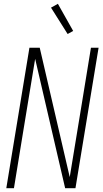

<svg xmlns="http://www.w3.org/2000/svg" viewBox="-20 -985 540 1005"><path d="M13 0 134 -735H188L345 -58Q361 -154 376.5 -249.5Q392 -345 408 -441L456 -735H496L375 0H321L164 -677Q148 -581 132.5 -485.5Q117 -390 101 -294L53 0ZM334 -807 247 -945 283 -965 363 -823Z"/></svg>

Font: Iosevka Extralight Oblique
Style: Regular
Weight: 200
Italic angle: -9°
Monospace: yes
Designer: Belleve Invis
Foundry: Belleve Invis
Version: Version 32.5.0; ttfautohint (v1.8.4)